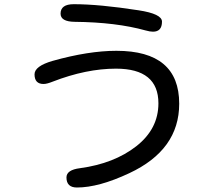

<svg xmlns="http://www.w3.org/2000/svg" viewBox="-20 -791 1040 893"><path d="M521.5 -554.7Q813.5 -554.7 813.5 -308.6Q813.5 -93.8 581.1 14.6Q439.5 81.1 337.9 81.1Q289.1 81.1 289.1 34.2Q289.1 -1 352.5 -8.8Q510.7 -30.3 613.8 -110.8Q716.8 -191.4 716.8 -310.5Q716.8 -471.7 519.5 -471.7Q380.9 -471.7 224.6 -411.1Q198.2 -400.4 182.6 -400.4Q140.6 -400.4 140.6 -445.3Q140.6 -483.4 224.6 -507.8Q391.6 -554.7 521.5 -554.7ZM323.2 -771.5Q441.4 -771.5 624 -743.2Q733.4 -726.6 733.4 -690.4Q733.4 -643.6 691.4 -643.6Q677.7 -643.6 657.2 -649.4Q520.5 -687.5 327.1 -689.5Q261.7 -690.4 261.7 -727.5Q261.7 -771.5 323.2 -771.5Z"/></svg>

Font: jf-openhuninn-1.0
Style: Regular
Weight: 400
Designer: [Kosugi Maru]
      Designed by Motoya company      

      [Varela Round]
      Joe Prince(Latin component); Avraham Co
Foundry: justfont CO.,LTD.
Version: 1.0